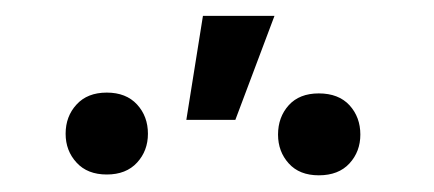

<svg xmlns="http://www.w3.org/2000/svg" viewBox="-20 -836 536 237"><path d="M230.5 -816.4H318.8L270.5 -688H210ZM111.8 -721.7Q135.7 -721.7 149.2 -707Q162.6 -692.4 162.6 -670.9Q162.6 -649.9 149.2 -635.3Q135.7 -620.6 111.8 -620.6Q87.9 -620.6 74.5 -635.3Q61 -649.9 61 -670.9Q61 -692.4 74.5 -707Q87.9 -721.7 111.8 -721.7ZM373.5 -720.7Q397.9 -720.7 411.4 -706.1Q424.8 -691.4 424.8 -669.9Q424.8 -648.9 411.4 -634.3Q397.9 -619.6 373.5 -619.6Q349.6 -619.6 336.4 -634.3Q323.2 -648.9 323.2 -669.9Q323.2 -691.4 336.4 -706.1Q349.6 -720.7 373.5 -720.7Z"/></svg>

Font: Robert Sans Medium
Style: Regular
Weight: 500
Designer: Christian Robertson (extended by Adam Twardoch)
Foundry: Google
Version: Version 12.135;April 2, 2019;FontCreator 11.5.0.2425 64-bit;